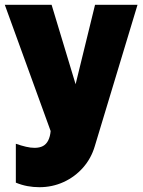

<svg xmlns="http://www.w3.org/2000/svg" viewBox="-22 -546 597 800"><path d="M44 53Q67 61 86.5 65.5Q106 70 122 70Q143 70 157 62.5Q171 55 179 39Q187 23 189 0L-2 -526H193L293 -195L374 -526H551L373 63Q358 114 324 152.5Q290 191 243 212.5Q196 234 142 234Q117 234 92.5 229.5Q68 225 44 215Z"/></svg>

Font: Raleway Thin Black
Style: Regular
Weight: 900
Version: Version 4.026